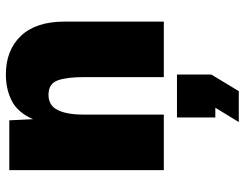

<svg xmlns="http://www.w3.org/2000/svg" viewBox="-112 -480 854 671"><g transform="rotate(-90 315.5 -145.0)"><path d="M56 0V-540H230L234 -457Q257 -510 297.5 -531Q338 -552 390 -552Q475 -552 525 -499.5Q575 -447 575 -347V0H381V-280Q381 -339 369.5 -371Q358 -403 319 -403Q282 -403 266 -371Q250 -339 250 -280V0ZM224 262 274 180H240V46H390V166L332 262Z"/></g></svg>

Font: Geist Black
Style: Regular
Weight: 400
Designer: Basement.studio, Andrés Briganti, Mateo Zaragoza
Foundry: Basement.studio, Vercel, Andrés Briganti, Guido Ferreyra, Mateo Zaragoza
Version: Version 1.401